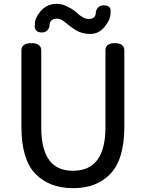

<svg xmlns="http://www.w3.org/2000/svg" viewBox="-20 -935 761 1002"><path d="M363.3 46.9Q362.3 46.9 360.4 46.9Q237.3 46.9 164.1 -28.3Q91.8 -104.5 91.8 -273.4V-671.9Q91.8 -687.5 101.6 -697.3Q114.3 -710 143.6 -710Q172.9 -710 185.5 -697.3Q195.3 -687.5 195.3 -671.9V-270.5Q195.3 -138.7 250 -84Q290 -43.9 359.4 -43.9Q359.4 -43.9 360.4 -43.9Q433.6 -43.9 474.6 -85Q530.3 -140.6 530.3 -270.5V-671.9Q530.3 -688.5 540 -698.2Q551.8 -710 579.6 -710Q607.4 -710 619.1 -697.3Q628.9 -688.5 628.9 -671.9V-273.4Q628.9 -100.6 552.7 -24.4Q481.4 46.9 363.3 46.9ZM238.3 -800.8V-798.8Q238.3 -797.9 238.3 -797.9Q229.5 -765.6 198.2 -765.6Q179.7 -765.6 170.4 -774.4Q161.1 -783.2 161.1 -797.9Q161.1 -802.7 162.1 -806.6Q162.1 -808.6 162.1 -810.5Q162.1 -840.8 191.4 -876Q224.6 -915 276.4 -915Q305.7 -915 331.1 -900.4Q357.4 -888.7 373 -875Q414.1 -835.9 441.4 -835.9Q461.9 -835.9 471.2 -845.2Q480.5 -854.5 480.5 -874Q480.5 -875 480.5 -876Q491.2 -907.2 521.5 -907.2Q541 -907.2 549.3 -898.9Q557.6 -890.6 557.6 -877.9Q557.6 -873 556.6 -868.2Q556.6 -866.2 556.6 -864.3Q556.6 -833 527.3 -796.9Q496.1 -757.8 451.7 -757.8Q407.2 -757.8 374 -778.3Q343.8 -797.9 320.3 -818.4Q297.9 -836.9 279.3 -837.9Q257.8 -837.9 248 -828.1Q238.3 -818.4 238.3 -800.8Z"/></svg>

Font: TaiwanPearl
Style: Regular
Weight: 400
Version: Version 2.102